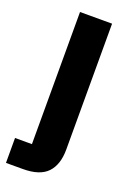

<svg xmlns="http://www.w3.org/2000/svg" viewBox="-150 -579 576 833"><g transform="rotate(20 138.5 -162.5)"><path d="M-9 85H69V-525H217V56Q217 126 182 163Q147 200 69 200H-9Z"/></g></svg>

Font: IBM Plex Sans Thai
Style: Bold
Weight: 700
Designer: Mike Abbink, Paul van der Laan, Pieter van Rosmalen, Ben Mitchell, Mark Frömberg
Foundry: Bold Monday
Version: Version 1.2